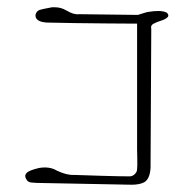

<svg xmlns="http://www.w3.org/2000/svg" viewBox="-20 -752 537 528"><path d="M131 -732Q148 -732 163 -723Q183 -711 197 -713Q224 -713 278 -712Q332 -711 359 -711Q363 -712 372 -715Q381 -718 386 -719Q421 -725 437 -718Q441 -716 442.5 -711.5Q444 -707 440 -704Q435 -699 422.5 -695Q410 -691 407 -689Q393 -684 396 -673Q396 -609 395 -481.5Q394 -354 394 -290Q392 -260 377 -251Q364 -244 342 -244Q298 -245 211 -246.5Q124 -248 81 -249Q79 -249 74.5 -249.5Q70 -250 67 -250Q64 -250 60.5 -251.5Q57 -253 55 -255Q45 -268 53 -276Q58 -283 87 -290Q116 -295 136 -283Q163 -270 183 -271Q209 -270 260.5 -268.5Q312 -267 338 -267Q346 -268 351.5 -274Q357 -280 357 -287Q358 -295 357.5 -315Q357 -335 357 -343V-687Q329 -687 278 -687.5Q227 -688 185.5 -688.5Q144 -689 107 -690Q84 -692 79 -703Q76 -710 79.5 -716.5Q83 -723 90 -725Q96 -727 123 -732Z"/></svg>

Font: Kimchi
Style: Regular
Weight: 400
Version: Version 1.1